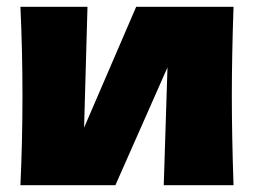

<svg xmlns="http://www.w3.org/2000/svg" viewBox="-20 -566 746 564"><path d="M666 -546Q661 -401 661 -284Q661 -169 666 -22H461L472 -368L319 -22H40Q46 -154 46 -284Q46 -416 40 -546H237L227 -191L380 -546Z"/></svg>

Font: Mantou Sans
Style: Regular
Weight: 400
Designer: Mant0u / artakana
Foundry: Mant0u / artakana
Version: Version 1.001;October 22, 2023;FontCreator 14.0.0.2901 64-bi